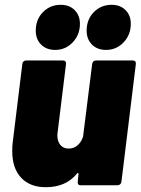

<svg xmlns="http://www.w3.org/2000/svg" viewBox="-20 -772 586 800"><path d="M380 -520H533Q540 -520 543.5 -516Q547 -512 546 -505L486 -15Q485 -8 480.5 -4Q476 0 469 0H316Q309 0 306 -4Q303 -8 304 -15L307 -46Q308 -50 305.5 -51Q303 -52 301 -49Q255 8 171 8Q105 8 68 -31.5Q31 -71 31 -142Q31 -166 33 -179L73 -505Q74 -512 78 -516Q82 -520 89 -520H242Q249 -520 252.5 -516Q256 -512 255 -505L220 -220Q219 -216 219 -208Q219 -183 231.5 -168Q244 -153 266 -153Q287 -153 302.5 -166Q318 -179 326 -202Q327 -205 327 -210L364 -505Q365 -512 369 -516Q373 -520 380 -520ZM341 -644Q341 -691 371 -721.5Q401 -752 445 -752Q481 -752 503 -730Q525 -708 525 -673Q525 -627 495 -595.5Q465 -564 422 -564Q385 -564 363 -586.5Q341 -609 341 -644ZM129 -644Q129 -691 159 -721.5Q189 -752 233 -752Q269 -752 291 -730Q313 -708 313 -673Q313 -627 283 -595.5Q253 -564 210 -564Q173 -564 151 -586.5Q129 -609 129 -644Z"/></svg>

Font: Barlow Black
Style: Italic
Weight: 900
Italic angle: -7°
Designer: Jeremy Tribby
Foundry: Tribby Type
Version: Version 1.408